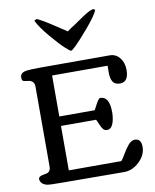

<svg xmlns="http://www.w3.org/2000/svg" viewBox="-102 -1046 906 1124"><g transform="rotate(-10 351.0 -483.5)"><path d="M541.5 -962.4Q528.8 -930.2 472.7 -864.3Q416.5 -798.3 391.6 -774.7Q366.7 -751 361.3 -751Q356 -751 326.9 -777.3Q297.9 -803.7 247.8 -863Q197.8 -922.4 179.2 -962.4L192.9 -968.8Q209.5 -967.3 313 -898.4L361.8 -866.2L386.2 -883.8L406.7 -896.5Q478.5 -946.8 499.5 -957.5Q520.5 -968.3 531.2 -968.8ZM637.2 -173.8Q675.3 -173.8 675.3 -125Q675.3 -76.2 634.3 -37.1Q593.3 2 543.5 2L171.9 0Q104.5 0 85.9 -3.4Q47.4 -13.7 45.9 -43.9Q45.9 -61 79.1 -65.4Q94.7 -67.9 100.1 -70.3Q119.1 -78.1 119.1 -105V-581.1Q119.1 -616.2 82.5 -621.1Q75.7 -622.1 69.8 -622.8Q64 -623.5 60.1 -624.3Q56.2 -625 54.7 -626Q53.2 -627 51 -628.7Q48.8 -630.4 47.9 -632.8Q45.9 -639.2 45.9 -649.4Q45.9 -659.7 53.5 -668.7Q61 -677.7 80.1 -681.2Q104.5 -685.5 171.9 -685.5H578.6Q615.7 -685.5 638.4 -656.2Q661.1 -627 661.1 -585Q661.1 -512.7 610.8 -512.7Q579.6 -512.7 567.6 -532.5Q555.7 -552.2 555.7 -584.2Q555.7 -616.2 556.2 -627.9H226.1V-384.3H435.5Q439 -387.7 447.3 -404.3Q469.7 -449.7 480 -449.7Q535.2 -449.7 535.2 -356Q535.2 -315.9 523.7 -286.9Q512.2 -257.8 487.3 -257.8Q474.1 -257.8 465.6 -267.6Q457 -277.3 448 -299.3Q439 -321.3 435.1 -328.1H226.1V-64H538.1Q546.9 -72.8 564 -102.5Q581.1 -132.3 599.1 -153.1Q617.2 -173.8 637.2 -173.8Z"/></g></svg>

Font: Corben
Style: Regular
Weight: 400
Designer: vernon adams
Foundry: vernon adams
Version: Version 1.101